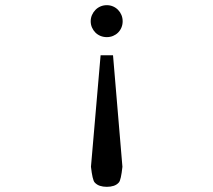

<svg xmlns="http://www.w3.org/2000/svg" viewBox="-20 -514 821 739"><path d="M451.2 127.9Q445.8 178.7 437.7 188Q429.7 197.3 417.7 201.2Q405.8 205.1 391.1 205.1Q376.5 205.1 364.5 201.2Q352.5 197.3 344.2 188Q335.9 178.7 330.1 127.9L367.2 -301.3H415ZM452.1 -432.1Q452.1 -419.4 447.5 -408.2Q442.9 -397 434.6 -388.7Q426.3 -380.4 415 -375.7Q403.8 -371.1 391.1 -371.1Q378.4 -371.1 366.9 -375.7Q355.5 -380.4 347.2 -388.7Q338.9 -397 334 -408.2Q329.1 -419.4 329.1 -432.1Q329.1 -444.8 334 -456.1Q338.9 -467.3 347.2 -475.8Q355.5 -484.4 366.9 -489.3Q378.4 -494.1 391.1 -494.1Q403.8 -494.1 415 -489.3Q426.3 -484.4 434.6 -475.8Q442.9 -467.3 447.5 -456.1Q452.1 -444.8 452.1 -432.1Z"/></svg>

Font: BabelStone Ogham Fixed
Style: Regular
Weight: 400
Monospace: yes
Designer: Andrew West
Foundry: BabelStone
Version: Version 2.02 March 14, 2022